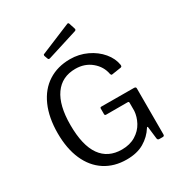

<svg xmlns="http://www.w3.org/2000/svg" viewBox="-221 -1111 1182 1268"><g transform="rotate(-30 369.5 -477.0)"><path d="M375 10Q280 10 210 -35.5Q140 -81 102.5 -166Q65 -251 65 -368Q65 -487 103.5 -574Q142 -661 213 -706.5Q284 -752 379 -752Q447 -752 506.5 -724Q566 -696 604.5 -650Q643 -604 651 -552V-546Q651 -542 649.5 -540Q648 -538 643 -536L571 -525H569Q563 -525 560 -535Q549 -596 499 -637.5Q449 -679 378 -679Q275 -679 220 -601Q165 -523 165 -374Q165 -218 220 -140.5Q275 -63 380 -63Q441 -63 485 -90Q529 -117 551.5 -159Q574 -201 577 -244V-304V-306Q577 -315 567 -315H404Q393 -315 393 -325V-368Q393 -377 403 -377L651 -376Q666 -376 666 -364V-13Q666 0 654 0H631Q623 0 619 -2Q615 -4 613 -12L602 -105Q601 -109 598.5 -109Q596 -109 593 -104Q561 -53 507.5 -21.5Q454 10 375 10ZM508 -912Q509 -910 509 -906Q509 -898 498 -895L269 -823Q267 -822 263 -822Q256 -822 253 -831L245 -853Q244 -855 244 -858Q244 -866 250 -867L481 -963Q482 -964 485 -964Q491 -964 493 -958Z"/></g></svg>

Font: Libre Franklin
Style: Regular
Weight: 400
Designer: Pablo Impallari, Rodrigo Fuenzalida
Foundry: Impallari Type
Version: Version 1.001; ttfautohint (v1.4.1)